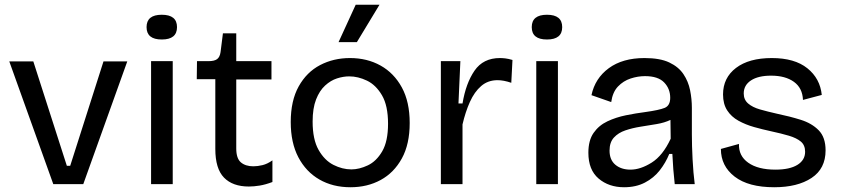

<svg xmlns="http://www.w3.org/2000/svg" viewBox="-20 -774 3534 807"><path d="M204 0 19 -516H120L261 -77H275L415 -516H515L330 0Z M615 0V-517H706V0ZM660 -608Q596 -608 596 -660Q596 -712 660 -712Q724 -712 724 -660Q724 -608 660 -608Z M1026 10Q958 10 921.5 -27.5Q885 -65 885 -148V-441H807L808 -517H857Q881 -517 892.5 -525.5Q904 -534 907 -555L917 -634H973V-517H1121V-440H973V-150Q973 -108 992.5 -91.5Q1012 -75 1045 -75Q1063 -75 1083.5 -80Q1104 -85 1125 -100V-9Q1096 2 1071.5 6Q1047 10 1026 10Z M1453 13Q1379 13 1322.5 -19.5Q1266 -52 1234 -113Q1202 -174 1202 -261Q1202 -351 1235.5 -411Q1269 -471 1325.5 -500.5Q1382 -530 1451 -530Q1523 -530 1579.5 -498.5Q1636 -467 1669 -406.5Q1702 -346 1702 -257Q1702 -168 1669 -108Q1636 -48 1580 -17.5Q1524 13 1453 13ZM1457 -62Q1490 -62 1526 -79Q1562 -96 1586.5 -138Q1611 -180 1611 -254Q1611 -330 1585.5 -373.5Q1560 -417 1522.5 -435Q1485 -453 1448 -453Q1423 -453 1396.5 -444.5Q1370 -436 1346.5 -414.5Q1323 -393 1308.5 -356Q1294 -319 1294 -263Q1294 -188 1319 -144Q1344 -100 1381.5 -81Q1419 -62 1457 -62ZM1480 -597H1403L1475 -754H1575Z M1833 0V-517H1915L1907 -339H1924Q1938 -424 1974.5 -477Q2011 -530 2081 -530Q2092 -530 2104.5 -528.5Q2117 -527 2134 -522L2129 -426Q2097 -437 2071 -437Q2031 -437 2002.5 -412.5Q1974 -388 1955 -345.5Q1936 -303 1924 -251V0Z M2234 0V-517H2325V0ZM2279 -608Q2215 -608 2215 -660Q2215 -712 2279 -712Q2343 -712 2343 -660Q2343 -608 2279 -608Z M2603 13Q2539 13 2496 -23.5Q2453 -60 2453 -132Q2453 -184 2475 -215.5Q2497 -247 2533 -264Q2569 -281 2611 -289.5Q2653 -298 2692 -303Q2750 -311 2773.5 -320.5Q2797 -330 2797 -363Q2797 -401 2771.5 -427.5Q2746 -454 2691 -454Q2661 -454 2630.5 -444Q2600 -434 2577.5 -410.5Q2555 -387 2549 -345L2466 -374Q2481 -445 2539 -487.5Q2597 -530 2689 -530Q2754 -530 2793 -511.5Q2832 -493 2852.5 -462.5Q2873 -432 2880.5 -395Q2888 -358 2888 -321V-209Q2888 -162 2891 -104.5Q2894 -47 2900 0H2816Q2809 -61 2806 -127H2793Q2778 -90 2753 -58Q2728 -26 2690.5 -6.5Q2653 13 2603 13ZM2630 -61Q2672 -61 2719 -90.5Q2766 -120 2799 -191L2798 -270Q2773 -258 2740 -252.5Q2707 -247 2672.5 -241.5Q2638 -236 2608.5 -226Q2579 -216 2560.5 -196Q2542 -176 2542 -141Q2542 -102 2566.5 -81.5Q2591 -61 2630 -61Z M3234 13Q3126 13 3068 -31.5Q3010 -76 3010 -148L3086 -169Q3084 -119 3125 -90Q3166 -61 3239 -61Q3299 -61 3331.5 -81Q3364 -101 3364 -136Q3364 -164 3346 -179Q3328 -194 3296 -203.5Q3264 -213 3222 -222Q3185 -230 3149.5 -240Q3114 -250 3084 -266.5Q3054 -283 3036.5 -310Q3019 -337 3019 -377Q3019 -447 3073.5 -488.5Q3128 -530 3224 -530Q3320 -530 3373.5 -487Q3427 -444 3434 -375L3355 -354Q3353 -404 3317 -430Q3281 -456 3221 -456Q3167 -456 3136.5 -436Q3106 -416 3106 -381Q3106 -355 3124.5 -339Q3143 -323 3174.5 -314Q3206 -305 3246 -296Q3299 -285 3345.5 -270.5Q3392 -256 3421 -226.5Q3450 -197 3450 -142Q3450 -65 3391 -26Q3332 13 3234 13Z"/></svg>

Font: Bricolage Grotesque 10pt
Style: Regular
Weight: 400
Designer: Mathieu Triay
Foundry: Atelier Triay
Version: Version 1.000; ttfautohint (v1.8.4.7-5d5b);gftools[0.9.32]